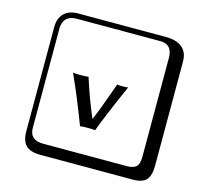

<svg xmlns="http://www.w3.org/2000/svg" viewBox="-131 -904 1362 1267"><g transform="rotate(15 550.0 -271.0)"><path d="M454.1 -38.1Q384.3 -222.2 317.9 -368.2Q330.1 -365.2 368.2 -365.2Q414.1 -365.2 423.8 -368.2Q466.8 -231.9 520 -107.9H522Q548.8 -167 620.1 -368.2Q627 -365.2 660.2 -365.2Q688 -365.2 694.8 -368.2Q587.9 -126 557.1 -38.1Q550.3 -41 511.2 -41Q461.9 -41 454.1 -38.1ZM249 -717.8Q204.1 -717.8 179.9 -693.8Q155.8 -669.9 155.8 -625V53.2Q155.8 136.2 249 136.2H820.8Q865.7 136.2 884.8 117.2Q903.8 98.1 903.8 53.2V-625Q903.8 -717.8 820.8 -717.8ZM1000 84Q1000 152.8 973.4 182.4Q946.8 211.9 880.9 211.9H249Q181.2 211.9 150.6 181.4Q120.1 150.9 120.1 84V-625Q120.1 -687 154.1 -720.5Q188 -753.9 249 -753.9H851.1Q920.9 -753.9 960.4 -721.9Q1000 -689.9 1000 -625Z"/></g></svg>

Font: Linux Biolinum Keyboard O
Style: Regular
Weight: 700
Designer: Philipp H. Poll
Foundry: Philipp H. Poll
Version: Version 0.6.1